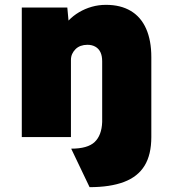

<svg xmlns="http://www.w3.org/2000/svg" viewBox="-20 -566 705 793"><path d="M350 207 274 48Q342 48 371 20.5Q400 -7 402 -62V-313Q402 -335 395 -350Q388 -365 374 -373Q360 -381 341 -381Q326 -381 313.5 -376.5Q301 -372 292 -363Q283 -354 278 -343Q273 -332 273 -318V0H70V-535H258L263 -481Q282 -501 306.5 -515.5Q331 -530 359 -538Q387 -546 418 -546Q478 -546 520 -521Q562 -496 583.5 -447.5Q605 -399 605 -330V0Q605 73 577 118.5Q549 164 492 185.5Q435 207 350 207Z"/></svg>

Font: Lexend Deca Black
Style: Regular
Weight: 900
Designer: Bonnie Shaver-Troup, Thomas Jockin
Foundry: Lexend
Version: Version 1.007